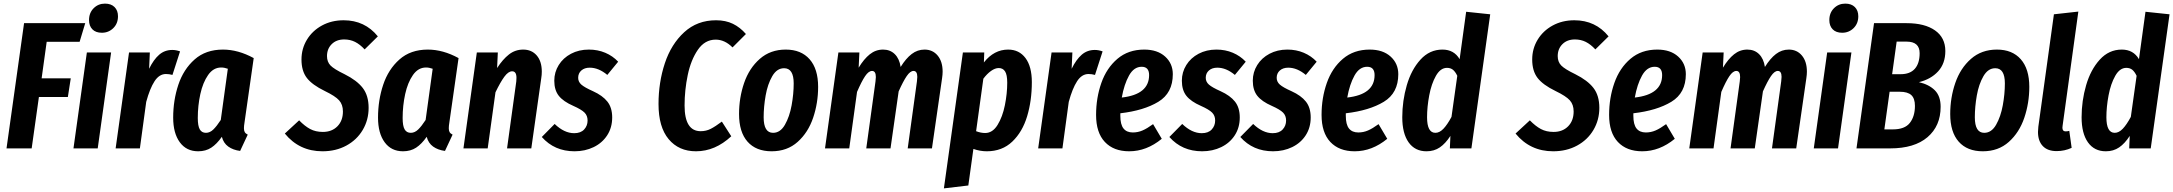

<svg xmlns="http://www.w3.org/2000/svg" viewBox="-20 -820 12009 1061"><path d="M420 -589H238L210 -387H371L355 -284H195L155 0H16L113 -692H451Z M520 0H386L460 -530H594ZM472 -709Q472 -749 497.5 -774.5Q523 -800 560 -800Q594 -800 613 -781Q632 -762 632 -730Q632 -690 606 -664.5Q580 -639 543 -639Q509 -639 490.5 -658Q472 -677 472 -709Z M975 -536 933 -406Q915 -411 897 -411Q860 -411 834 -371Q808 -331 788 -257L753 0H619L693 -530H808L804 -440Q829 -491 859.5 -517.5Q890 -544 932 -544Q953 -544 975 -536Z M1382 -499 1331 -142Q1328 -124 1328 -111Q1328 -98 1332.5 -90Q1337 -82 1349 -76L1307 14Q1268 9 1241.5 -10Q1215 -29 1206 -64Q1178 -24 1147.5 -4Q1117 16 1075 16Q1010 16 973.5 -34Q937 -84 937 -170Q937 -266 965.5 -351.5Q994 -437 1055.5 -491.5Q1117 -546 1212 -546Q1296 -546 1382 -499ZM1073 -168Q1073 -124 1084 -105Q1095 -86 1118 -86Q1140 -86 1159 -104.5Q1178 -123 1200 -157L1239 -440Q1220 -447 1202 -447Q1159 -447 1130 -405.5Q1101 -364 1087 -300Q1073 -236 1073 -168Z M2068 -619 1995 -547Q1969 -575 1942 -588.5Q1915 -602 1882 -602Q1839 -602 1813 -576Q1787 -550 1787 -510Q1787 -478 1806.5 -458Q1826 -438 1884 -410Q1952 -376 1984.5 -334Q2017 -292 2017 -224Q2017 -157 1984.5 -102Q1952 -47 1894 -15.5Q1836 16 1762 16Q1634 16 1554 -82L1633 -155Q1664 -123 1694 -107Q1724 -91 1764 -91Q1814 -91 1844.5 -122Q1875 -153 1875 -204Q1875 -242 1854 -265.5Q1833 -289 1775 -317Q1705 -351 1675.5 -389.5Q1646 -428 1646 -491Q1646 -551 1676 -600.5Q1706 -650 1759 -679Q1812 -708 1879 -708Q1996 -708 2068 -619Z M2514 -499 2463 -142Q2460 -124 2460 -111Q2460 -98 2464.5 -90Q2469 -82 2481 -76L2439 14Q2400 9 2373.5 -10Q2347 -29 2338 -64Q2310 -24 2279.5 -4Q2249 16 2207 16Q2142 16 2105.5 -34Q2069 -84 2069 -170Q2069 -266 2097.5 -351.5Q2126 -437 2187.5 -491.5Q2249 -546 2344 -546Q2428 -546 2514 -499ZM2205 -168Q2205 -124 2216 -105Q2227 -86 2250 -86Q2272 -86 2291 -104.5Q2310 -123 2332 -157L2371 -440Q2352 -447 2334 -447Q2291 -447 2262 -405.5Q2233 -364 2219 -300Q2205 -236 2205 -168Z M2974 -424Q2974 -406 2971 -388L2916 0H2782L2833 -370Q2834 -377 2834 -390Q2834 -426 2810 -426Q2789 -426 2767 -396Q2745 -366 2718 -310L2675 0H2541L2615 -530H2731L2727 -444Q2758 -492 2792.5 -519Q2827 -546 2871 -546Q2918 -546 2946 -513.5Q2974 -481 2974 -424Z M3396 -479 3336 -406Q3288 -446 3239 -446Q3210 -446 3192.5 -430.5Q3175 -415 3175 -390Q3175 -368 3192.5 -352.5Q3210 -337 3257 -316Q3310 -292 3336.5 -258.5Q3363 -225 3363 -171Q3363 -115 3335.5 -72.5Q3308 -30 3260.5 -7Q3213 16 3155 16Q3044 16 2974 -63L3045 -135Q3098 -84 3153 -84Q3189 -84 3208 -104.5Q3227 -125 3227 -154Q3227 -181 3210 -198Q3193 -215 3148 -235Q3093 -259 3068 -290.5Q3043 -322 3043 -374Q3043 -421 3067.5 -460.5Q3092 -500 3135.5 -523Q3179 -546 3234 -546Q3283 -546 3324.5 -528.5Q3366 -511 3396 -479Z M4102 -632 4028 -558Q3985 -601 3935 -601Q3875 -601 3836.5 -545Q3798 -489 3780.5 -405.5Q3763 -322 3763 -237Q3763 -95 3852 -95Q3882 -95 3907.5 -108Q3933 -121 3969 -148L4021 -67Q3932 16 3826 16Q3731 16 3675 -51Q3619 -118 3619 -245Q3619 -365 3654 -470.5Q3689 -576 3761 -642Q3833 -708 3937 -708Q3990 -708 4030 -688.5Q4070 -669 4102 -632Z M4064 -190Q4064 -280 4092 -361.5Q4120 -443 4178.5 -494.5Q4237 -546 4322 -546Q4407 -546 4454 -492.5Q4501 -439 4501 -340Q4501 -251 4473.5 -169.5Q4446 -88 4388 -36Q4330 16 4244 16Q4158 16 4111 -37Q4064 -90 4064 -190ZM4366 -359Q4366 -443 4313 -443Q4273 -443 4247.5 -399Q4222 -355 4211 -292.5Q4200 -230 4200 -172Q4200 -86 4252 -86Q4292 -86 4317.5 -130.5Q4343 -175 4354.5 -238Q4366 -301 4366 -359Z M5189 -424Q5189 -408 5186 -388L5130 0H4996L5047 -370Q5049 -390 5049 -395Q5049 -428 5028 -428Q5010 -428 4990.5 -399.5Q4971 -371 4946 -315L4901 0H4767L4818 -370Q4820 -388 4820 -394Q4820 -428 4799 -428Q4780 -428 4760.5 -399Q4741 -370 4716 -312L4673 0H4539L4613 -530H4729L4725 -446Q4754 -494 4786.5 -520Q4819 -546 4860 -546Q4899 -546 4924.5 -521Q4950 -496 4957 -450Q4986 -497 5018 -521.5Q5050 -546 5089 -546Q5134 -546 5161.5 -513Q5189 -480 5189 -424Z M5301 -530H5419L5417 -475Q5473 -546 5551 -546Q5612 -546 5647 -499Q5682 -452 5682 -366Q5682 -264 5656 -177.5Q5630 -91 5574 -37.5Q5518 16 5433 16Q5396 16 5359 3L5331 205L5196 221ZM5546 -363Q5546 -407 5534 -425.5Q5522 -444 5499 -444Q5479 -444 5456.5 -428Q5434 -412 5414 -385L5374 -95Q5400 -85 5424 -85Q5465 -85 5492.5 -129.5Q5520 -174 5533 -238.5Q5546 -303 5546 -363Z M6073 -536 6031 -406Q6013 -411 5995 -411Q5958 -411 5932 -371Q5906 -331 5886 -257L5851 0H5717L5791 -530H5906L5902 -440Q5927 -491 5957.5 -517.5Q5988 -544 6030 -544Q6051 -544 6073 -536Z M6461 -410Q6461 -306 6381 -257.5Q6301 -209 6171 -194V-180Q6171 -132 6188.5 -110Q6206 -88 6240 -88Q6268 -88 6293.5 -99Q6319 -110 6352 -134L6400 -53Q6316 16 6220 16Q6134 16 6085.5 -35.5Q6037 -87 6037 -185Q6037 -279 6066 -361.5Q6095 -444 6155 -495Q6215 -546 6303 -546Q6376 -546 6418.5 -507.5Q6461 -469 6461 -410ZM6330 -405Q6330 -451 6289 -451Q6246 -451 6219 -402.5Q6192 -354 6179 -281Q6330 -298 6330 -405Z M6864 -479 6804 -406Q6756 -446 6707 -446Q6678 -446 6660.5 -430.5Q6643 -415 6643 -390Q6643 -368 6660.5 -352.5Q6678 -337 6725 -316Q6778 -292 6804.5 -258.5Q6831 -225 6831 -171Q6831 -115 6803.5 -72.5Q6776 -30 6728.5 -7Q6681 16 6623 16Q6512 16 6442 -63L6513 -135Q6566 -84 6621 -84Q6657 -84 6676 -104.5Q6695 -125 6695 -154Q6695 -181 6678 -198Q6661 -215 6616 -235Q6561 -259 6536 -290.5Q6511 -322 6511 -374Q6511 -421 6535.5 -460.5Q6560 -500 6603.5 -523Q6647 -546 6702 -546Q6751 -546 6792.5 -528.5Q6834 -511 6864 -479Z M7256 -479 7196 -406Q7148 -446 7099 -446Q7070 -446 7052.5 -430.5Q7035 -415 7035 -390Q7035 -368 7052.5 -352.5Q7070 -337 7117 -316Q7170 -292 7196.5 -258.5Q7223 -225 7223 -171Q7223 -115 7195.5 -72.5Q7168 -30 7120.5 -7Q7073 16 7015 16Q6904 16 6834 -63L6905 -135Q6958 -84 7013 -84Q7049 -84 7068 -104.5Q7087 -125 7087 -154Q7087 -181 7070 -198Q7053 -215 7008 -235Q6953 -259 6928 -290.5Q6903 -322 6903 -374Q6903 -421 6927.5 -460.5Q6952 -500 6995.5 -523Q7039 -546 7094 -546Q7143 -546 7184.5 -528.5Q7226 -511 7256 -479Z M7707 -410Q7707 -306 7627 -257.5Q7547 -209 7417 -194V-180Q7417 -132 7434.5 -110Q7452 -88 7486 -88Q7514 -88 7539.5 -99Q7565 -110 7598 -134L7646 -53Q7562 16 7466 16Q7380 16 7331.5 -35.5Q7283 -87 7283 -185Q7283 -279 7312 -361.5Q7341 -444 7401 -495Q7461 -546 7549 -546Q7622 -546 7664.5 -507.5Q7707 -469 7707 -410ZM7576 -405Q7576 -451 7535 -451Q7492 -451 7465 -402.5Q7438 -354 7425 -281Q7576 -298 7576 -405Z M8215 -741 8111 0H7992L7995 -69Q7968 -27 7936.5 -5.5Q7905 16 7863 16Q7799 16 7764 -33.5Q7729 -83 7729 -172Q7729 -263 7754 -349Q7779 -435 7829.5 -490.5Q7880 -546 7951 -546Q8015 -546 8046 -493L8082 -755ZM7866 -172Q7866 -86 7912 -86Q7935 -86 7956.5 -108.5Q7978 -131 8001 -174L8033 -401Q8022 -424 8009 -434.5Q7996 -445 7976 -445Q7940 -445 7915 -401Q7890 -357 7878 -293Q7866 -229 7866 -172Z M8869 -619 8796 -547Q8770 -575 8743 -588.5Q8716 -602 8683 -602Q8640 -602 8614 -576Q8588 -550 8588 -510Q8588 -478 8607.5 -458Q8627 -438 8685 -410Q8753 -376 8785.5 -334Q8818 -292 8818 -224Q8818 -157 8785.5 -102Q8753 -47 8695 -15.5Q8637 16 8563 16Q8435 16 8355 -82L8434 -155Q8465 -123 8495 -107Q8525 -91 8565 -91Q8615 -91 8645.5 -122Q8676 -153 8676 -204Q8676 -242 8655 -265.5Q8634 -289 8576 -317Q8506 -351 8476.5 -389.5Q8447 -428 8447 -491Q8447 -551 8477 -600.5Q8507 -650 8560 -679Q8613 -708 8680 -708Q8797 -708 8869 -619Z M9296 -410Q9296 -306 9216 -257.5Q9136 -209 9006 -194V-180Q9006 -132 9023.5 -110Q9041 -88 9075 -88Q9103 -88 9128.5 -99Q9154 -110 9187 -134L9235 -53Q9151 16 9055 16Q8969 16 8920.5 -35.5Q8872 -87 8872 -185Q8872 -279 8901 -361.5Q8930 -444 8990 -495Q9050 -546 9138 -546Q9211 -546 9253.5 -507.5Q9296 -469 9296 -410ZM9165 -405Q9165 -451 9124 -451Q9081 -451 9054 -402.5Q9027 -354 9014 -281Q9165 -298 9165 -405Z M9965 -424Q9965 -408 9962 -388L9906 0H9772L9823 -370Q9825 -390 9825 -395Q9825 -428 9804 -428Q9786 -428 9766.5 -399.5Q9747 -371 9722 -315L9677 0H9543L9594 -370Q9596 -388 9596 -394Q9596 -428 9575 -428Q9556 -428 9536.5 -399Q9517 -370 9492 -312L9449 0H9315L9389 -530H9505L9501 -446Q9530 -494 9562.5 -520Q9595 -546 9636 -546Q9675 -546 9700.5 -521Q9726 -496 9733 -450Q9762 -497 9794 -521.5Q9826 -546 9865 -546Q9910 -546 9937.5 -513Q9965 -480 9965 -424Z M10137 0H10003L10077 -530H10211ZM10089 -709Q10089 -749 10114.5 -774.5Q10140 -800 10177 -800Q10211 -800 10230 -781Q10249 -762 10249 -730Q10249 -690 10223 -664.5Q10197 -639 10160 -639Q10126 -639 10107.5 -658Q10089 -677 10089 -709Z M10704 -230Q10704 -124 10631.5 -62Q10559 0 10425 0H10239L10336 -692H10516Q10616 -692 10673 -652Q10730 -612 10730 -538Q10730 -469 10690 -425.5Q10650 -382 10584 -366Q10640 -353 10672 -321Q10704 -289 10704 -230ZM10461 -590 10436 -410H10483Q10535 -410 10561.5 -440Q10588 -470 10588 -526Q10588 -590 10516 -590ZM10562 -235Q10562 -276 10542 -294.5Q10522 -313 10478 -313H10422L10393 -105H10440Q10506 -105 10534 -141Q10562 -177 10562 -235Z M10757 -190Q10757 -280 10785 -361.5Q10813 -443 10871.5 -494.5Q10930 -546 11015 -546Q11100 -546 11147 -492.5Q11194 -439 11194 -340Q11194 -251 11166.5 -169.5Q11139 -88 11081 -36Q11023 16 10937 16Q10851 16 10804 -37Q10757 -90 10757 -190ZM11059 -359Q11059 -443 11006 -443Q10966 -443 10940.5 -399Q10915 -355 10904 -292.5Q10893 -230 10893 -172Q10893 -86 10945 -86Q10985 -86 11010.5 -130.5Q11036 -175 11047.5 -238Q11059 -301 11059 -359Z M11378 -125Q11377 -121 11377 -114Q11377 -94 11395 -94Q11405 -94 11415 -97L11428 -3Q11389 15 11345 15Q11295 15 11268.5 -13Q11242 -41 11242 -91Q11242 -100 11244 -120L11330 -741L11465 -756Z M11969 -741 11865 0H11746L11749 -69Q11722 -27 11690.5 -5.5Q11659 16 11617 16Q11553 16 11518 -33.5Q11483 -83 11483 -172Q11483 -263 11508 -349Q11533 -435 11583.5 -490.5Q11634 -546 11705 -546Q11769 -546 11800 -493L11836 -755ZM11620 -172Q11620 -86 11666 -86Q11689 -86 11710.5 -108.5Q11732 -131 11755 -174L11787 -401Q11776 -424 11763 -434.5Q11750 -445 11730 -445Q11694 -445 11669 -401Q11644 -357 11632 -293Q11620 -229 11620 -172Z"/></svg>

Font: Fira Sans Compressed SemiBold
Style: Italic
Weight: 600
Width: 1
Italic angle: -8°
Designer: bBox Type GmbH & Carrois Corporate GbR & Edenspiekermann AG
Foundry: bBox Type GmbH & Carrois Corporate GbR & Edenspiekermann AG
Version: Version 4.301